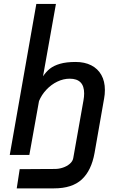

<svg xmlns="http://www.w3.org/2000/svg" viewBox="-20 -810 640 1004"><path d="M107 74.5Q150.5 74.5 173.5 74L267.5 73.5Q288 73.5 309 66.5Q330 59.5 345 46.5Q360 33.5 363 17L416.5 -285Q420 -304 420 -321.5Q420 -398.5 344.5 -398.5Q311.5 -398.5 279.8 -383.2Q248 -368 222.8 -341.2Q197.5 -314.5 184 -281.5L133.5 0H31L170 -789.5H272.5L205 -411Q221 -435 241.2 -451Q261.5 -467 294.2 -476.5Q327 -486 375.5 -486Q422.5 -486 457 -468.5Q491.5 -451 510 -418Q528.5 -385 528.5 -339.5Q528.5 -316 524.5 -295.5L474.5 -10.5Q458 82 407.5 128.5Q357 175 262.5 175H67.5L83 74.5Z"/></svg>

Font: JuliaMono
Style: Italic
Weight: 400
Italic angle: -9°
Monospace: yes
Designer: cormullion
Foundry: corm
Version: Version 0.057; ttfautohint (v1.8.4)